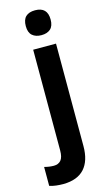

<svg xmlns="http://www.w3.org/2000/svg" viewBox="-196 -809 611 1097"><g transform="rotate(-15 110.0 -260.5)"><path d="M60 -687Q60 -725 79 -743Q98 -761 134 -761Q207 -761 207 -687Q207 -649 187.5 -631.5Q168 -614 134 -614Q100 -614 80 -631.5Q60 -649 60 -687ZM35 240Q14 240 -7.5 237.5Q-29 235 -47 229V117Q-18 125 9 125Q36 125 51 107.5Q66 90 66 49V-546H201V60Q201 147 159.5 193Q118 239 35 240Z"/></g></svg>

Font: Noto Sans Malayalam Condensed
Style: Bold
Weight: 700
Width: 3
Designer: Jelle Bosma - Monotype Design Team
Foundry: Monotype Imaging Inc.
Version: Version 2.104; ttfautohint (v1.8.4.7-5d5b)